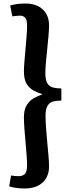

<svg xmlns="http://www.w3.org/2000/svg" viewBox="-20 -843 409 1092"><path d="M119 229Q72 229 32 217L43 155Q53 157 65 158Q77 159 86 159Q108 159 121 146.5Q134 134 134 97Q134 77 131.5 41Q129 5 125 -36.5Q121 -78 118.5 -115.5Q116 -153 116 -175Q116 -218 131 -243.5Q146 -269 170 -283Q194 -297 222 -307Q195 -315 170.5 -328.5Q146 -342 131 -367Q116 -392 116 -437Q116 -459 119 -494.5Q122 -530 125.5 -569Q129 -608 131.5 -641.5Q134 -675 134 -695Q134 -731 123 -742.5Q112 -754 94 -754Q82 -754 71 -752.5Q60 -751 50 -750L38 -812Q77 -823 123 -823Q187 -823 223 -789.5Q259 -756 259 -699Q259 -675 256 -641Q253 -607 249 -568Q245 -529 241.5 -492Q238 -455 238 -427Q238 -386 250 -368Q262 -350 282.5 -345Q303 -340 329 -340V-271Q303 -271 283 -266Q263 -261 251 -242.5Q239 -224 239 -184Q239 -153 242 -113Q245 -73 249 -31.5Q253 10 256 45.5Q259 81 259 103Q259 161 222.5 195Q186 229 119 229Z"/></svg>

Font: Literata 12pt SemiBold
Style: Regular
Weight: 600
Designer: Latin by Veronika Burian and Jose Scaglione. Greek by Irene Vlachou. Cyrillic by Vera Evstafieva.
Foundry: TypeTogether
Version: Version 3.002